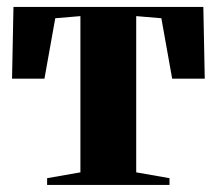

<svg xmlns="http://www.w3.org/2000/svg" viewBox="-20 -522 612 542"><path d="M113 0V-19L207 -35.5V-476.5L136 -470.5L105.5 -300H14L18 -502.5H554L558 -300H466L435.5 -470.5L364.5 -476.5V-35.5L458.5 -19V0Z"/></svg>

Font: Merriweather 144pt ExtraBold
Style: Regular
Weight: 800
Version: Version 2.100